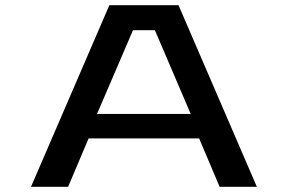

<svg xmlns="http://www.w3.org/2000/svg" viewBox="-20 -720 1112 740"><path d="M970 0H826.5L747.5 -186.5H321.5L242.5 0H99.5L401.5 -700H668ZM492.5 -603.5 354 -281H715L577 -603.5Z"/></svg>

Font: Trispace Expanded Medium
Style: Regular
Weight: 500
Width: 7
Designer: Tyler Finck
Foundry: Etcetera Type Company
Version: Version 1.210; ttfautohint (v1.8.3)